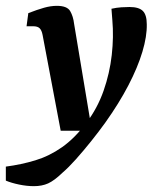

<svg xmlns="http://www.w3.org/2000/svg" viewBox="-78 -448 541 658"><path d="M38 190Q14 190 -12.5 184.5Q-39 179 -58 171V123Q-5 116 43 101.5Q91 87 134.5 56.5Q178 26 218 -27Q256 -77 277 -137Q298 -197 305 -259.5Q312 -322 307 -379L304 -418Q322 -422 338 -423Q354 -424 366 -424Q398 -424 411.5 -410.5Q425 -397 425 -365Q426 -324 410 -270.5Q394 -217 362 -155.5Q330 -94 283 -28Q260 4 233.5 37Q207 70 182 98Q157 126 136 144Q108 171 87 180.5Q66 190 38 190ZM130 0 68 -328Q65 -344 58 -351Q51 -358 36 -358H13L19 -403Q50 -415 73 -421.5Q96 -428 117 -428Q152 -428 162.5 -410Q173 -392 176 -366L237 0Z"/></svg>

Font: Yrsa SemiBold
Style: Italic
Weight: 600
Italic angle: -7.10001°
Version: Version 2.004